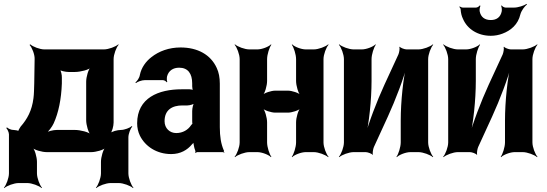

<svg xmlns="http://www.w3.org/2000/svg" viewBox="-28 -782 2810 987"><path d="M42 -114H40C29 -114 14 -121 8 -127L4 -124C10 -118 18 -102 18 -91V109C18 133 4 170 -8 183L-6 185C7 173 44 159 68 159H112C136 159 173 173 186 185L188 183C176 170 162 133 162 109V50C162 26 151 -14 138 -26L136 -24C148 -11 188 0 212 0H441C465 0 505 -11 517 -24L515 -26C502 -14 491 26 491 50V109C491 133 477 170 465 183L467 185C480 173 517 159 541 159H582C606 159 643 173 656 185L658 183C646 170 632 133 632 109V-76C632 -94 643 -122 652 -132L650 -134C640 -125 612 -114 594 -114C576 -114 545 -106 536 -96L538 -94C548 -103 556 -134 556 -152V-478C556 -502 570 -539 582 -552L580 -554C567 -542 530 -528 506 -528H200C177 -528 140 -542 128 -554L124 -551C136 -539 151 -502 150 -479L148 -353C147 -324 147 -299 144 -277C136 -213 112 -170 78 -131C74 -126 64 -109 66 -105L70 -107C68 -111 48 -114 42 -114ZM290 -353V-382C291 -396 285 -421 278 -428L274 -425C281 -418 309 -412 325 -412H357C385 -412 429 -423 441 -436L439 -438C426 -426 415 -386 415 -362V-164C415 -140 426 -100 439 -88L441 -90C429 -103 385 -114 357 -114H264C245 -114 218 -107 206 -99L208 -96C220 -104 240 -130 248 -148C273 -203 287 -272 290 -353Z M1102 -128V-352C1102 -383 1097 -410 1086 -433C1055 -501 988 -538 900 -538C841 -538 789 -519 750 -488C723 -467 699 -436 691 -397C689 -382 677 -365 668 -358L671 -355C679 -362 701 -370 716 -370H809C817 -370 826 -364 829 -359L832 -361C829 -366 829 -383 831 -390C839 -419 862 -434 893 -434C938 -434 960 -404 960 -353V-338C960 -331 962 -318 966 -314L968 -317C964 -321 953 -323 947 -323H906C787 -323 677 -279 677 -148C677 -125 682 -104 691 -85C718 -30 777 10 852 10C900 10 935 -11 959 -40C963 -44 969 -50 970 -54L966 -55C965 -51 967 -43 968 -37C970 -26 972 -16 976 -7C977 -5 977 1 976 3L978 5C979 3 983 0 986 0H1118C1120 0 1123 2 1124 3L1126 1C1125 0 1122 -2 1122 -4C1122 -5 1124 -7 1124 -7L1122 -10C1108 -43 1102 -80 1102 -128ZM818 -159C818 -218 858 -240 910 -240H935C947 -240 969 -246 976 -253L972 -256C965 -249 960 -225 960 -211V-162C960 -159 960 -145 962 -143L964 -146C962 -148 956 -141 954 -138C939 -115 912 -98 878 -98C845 -98 818 -122 818 -159Z M1635 -50V-478C1635 -502 1649 -539 1661 -552L1659 -554C1646 -542 1609 -528 1585 -528H1544C1520 -528 1485 -542 1474 -554L1472 -552C1482 -539 1494 -502 1494 -478V-366C1494 -342 1505 -302 1518 -290L1520 -292C1508 -305 1472 -316 1452 -316H1387C1367 -316 1331 -305 1319 -292L1321 -290C1334 -302 1345 -342 1345 -366V-478C1345 -502 1357 -539 1367 -552L1365 -554C1354 -542 1319 -528 1295 -528H1254C1230 -528 1193 -542 1180 -554L1178 -552C1190 -539 1204 -502 1204 -478V-50C1204 -26 1190 11 1178 24L1180 26C1193 14 1230 0 1254 0H1295C1319 0 1354 14 1365 26L1367 24C1357 11 1345 -26 1345 -50V-153C1345 -177 1334 -217 1321 -229L1319 -227C1331 -214 1367 -203 1387 -203H1452C1472 -203 1508 -214 1520 -227L1518 -229C1505 -217 1494 -177 1494 -153V-50C1494 -26 1482 11 1472 24L1474 26C1485 14 1520 0 1544 0H1585C1609 0 1646 14 1659 26L1661 24C1649 11 1635 -26 1635 -50Z M2020 -502 1948 -346C1909 -261 1865 -146 1847 -75L1851 -74C1869 -145 1882 -269 1882 -366V-478C1882 -502 1894 -539 1904 -552L1902 -554C1891 -542 1856 -528 1832 -528H1790C1766 -528 1729 -542 1716 -554L1714 -552C1726 -539 1740 -502 1740 -478V-50C1740 -26 1726 11 1714 24L1716 26C1729 14 1766 0 1790 0H1852C1862 0 1884 8 1887 14L1889 12C1886 6 1890 -17 1894 -26L1966 -183C2005 -268 2049 -383 2066 -453L2063 -454C2045 -384 2032 -260 2032 -163V-50C2032 -26 2020 11 2010 24L2012 26C2023 14 2058 0 2082 0H2123C2147 0 2184 14 2197 26L2199 24C2187 11 2173 -26 2173 -50V-478C2173 -502 2187 -539 2199 -552L2197 -554C2184 -542 2147 -528 2123 -528H2062C2052 -528 2030 -536 2027 -542L2025 -540C2028 -533 2024 -511 2020 -502Z M2556 -502 2484 -346C2445 -261 2401 -146 2383 -75L2387 -74C2405 -145 2418 -269 2418 -366V-478C2418 -502 2430 -539 2440 -552L2438 -554C2427 -542 2392 -528 2368 -528H2326C2302 -528 2265 -542 2252 -554L2250 -552C2262 -539 2276 -502 2276 -478V-50C2276 -26 2262 11 2250 24L2252 26C2265 14 2302 0 2326 0H2388C2398 0 2420 8 2423 14L2425 12C2422 6 2426 -17 2430 -26L2502 -183C2541 -268 2585 -383 2602 -453L2599 -454C2581 -384 2568 -260 2568 -163V-50C2568 -26 2556 11 2546 24L2548 26C2559 14 2594 0 2618 0H2659C2683 0 2720 14 2733 26L2735 24C2723 11 2709 -26 2709 -50V-478C2709 -502 2723 -539 2735 -552L2733 -554C2720 -542 2683 -528 2659 -528H2598C2588 -528 2566 -536 2563 -542L2561 -540C2564 -533 2560 -511 2556 -502ZM2495 -679C2464 -679 2444 -694 2438 -723C2436 -731 2439 -747 2442 -752L2438 -754C2435 -749 2426 -743 2419 -743H2351C2346 -743 2338 -747 2335 -749L2333 -746C2336 -744 2340 -738 2340 -733C2341 -716 2345 -699 2352 -685C2375 -631 2430 -598 2495 -598C2516 -598 2537 -602 2555 -609C2598 -625 2635 -656 2647 -708C2652 -727 2669 -750 2681 -759L2679 -762C2666 -753 2635 -743 2615 -743H2571C2564 -743 2554 -749 2551 -754L2548 -752C2551 -747 2553 -731 2551 -723C2545 -694 2525 -679 2495 -679Z"/></svg>

Font: Asimov
Style: EdgeNar
Weight: 500
Designer: Google
Version: Version 2.000980: 2014